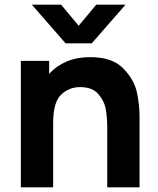

<svg xmlns="http://www.w3.org/2000/svg" viewBox="-20 -800 676 820"><path d="M516 -780 372 -615H260L116 -780H241L316 -690L391 -780ZM576 -303V0H438V-255Q438 -296 432 -332Q426 -368 400.2 -398Q374.5 -428 322 -428Q275 -428 241 -395.8Q207 -363.5 207 -274V0H69V-540H190V-484.5Q220.5 -518.5 264.5 -537.2Q308.5 -556 365 -556Q460 -556 506.8 -507.5Q553.5 -459 564.8 -405Q576 -351 576 -303Z"/></svg>

Font: Hauora ExtraBold
Style: Regular
Weight: 800
Designer: Wayne Shih
Foundry: WCYS
Version: Version 1.001